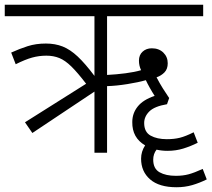

<svg xmlns="http://www.w3.org/2000/svg" viewBox="-20 -642 889 807"><path d="M116 -83 85 -128 342 -290Q306 -337 280 -362.5Q254 -388 229.5 -398Q205 -408 175 -408Q144 -408 115 -400Q86 -392 46 -372L27 -421Q62 -437 96.5 -448Q131 -459 173 -459Q212 -459 243.5 -446.5Q275 -434 306.5 -404.5Q338 -375 377 -323V-574H0V-622H834V-574H430V-327Q469 -329 507.5 -334Q546 -339 573 -347Q564 -366 564 -387Q564 -411 579.5 -425Q595 -439 618 -439Q648 -439 666.5 -421Q685 -403 685 -376Q685 -352 671.5 -338Q658 -324 638 -317Q651 -292 664.5 -270.5Q678 -249 691 -230L682 -204Q629 -195 607.5 -173.5Q586 -152 586 -125Q586 -87 613 -72Q640 -57 681 -57Q712 -57 736 -63Q760 -69 794 -86L811 -42Q781 -27 750 -17.5Q719 -8 684 -8Q660 -8 638 -13Q624 5 624 29Q624 67 650.5 82Q677 97 719 97Q749 97 773 90.5Q797 84 832 68L849 112Q819 127 788 136Q757 145 722 145Q649 145 611 112Q573 79 573 25Q573 -5 590 -31Q535 -63 536 -129Q536 -166 559 -194.5Q582 -223 630 -239Q619 -256 609 -274Q599 -292 593 -305Q562 -296 515 -288.5Q468 -281 430 -280V0H377V-257Z"/></svg>

Font: Noto Sans Light
Style: Regular
Weight: 300
Designer: Monotype Design Team
Foundry: Monotype Imaging Inc.
Version: Version 2.007